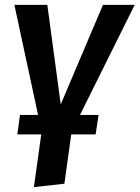

<svg xmlns="http://www.w3.org/2000/svg" viewBox="-20 -549 572 787"><path d="M532 -529H402L229 -121L174 -529H39L136 -78H62L51 2H149L119 218L244 204L272 2H372L384 -78H308Z"/></svg>

Font: Fira Sans Medium
Style: Italic
Weight: 500
Italic angle: -8°
Designer: bBox Type GmbH & Carrois Corporate GbR & Edenspiekermann AG
Foundry: bBox Type GmbH & Carrois Corporate GbR & Edenspiekermann AG
Version: Version 4.301;PS 004.301;hotconv 1.0.88;makeotf.lib2.5.64775